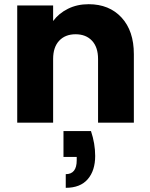

<svg xmlns="http://www.w3.org/2000/svg" viewBox="-20 -584 714 914"><path d="M282.2 40H413.1Q433.1 99.6 433.1 158.2Q433.1 228 397.7 269Q362.3 310.1 293 310.1V245.1Q345.2 245.1 345.2 179.2V163.1H282.2ZM446.8 0V-303.2Q446.8 -359.4 418 -390.1Q389.2 -420.9 339.8 -420.9Q290.5 -420.9 261.7 -390.1Q232.9 -359.4 232.9 -303.2V0H62V-558.1H232.9V-483.9Q259.8 -520.5 303.5 -542.2Q347.2 -564 401.9 -564Q500 -564 558.6 -500.5Q617.2 -437 617.2 -326.2V0Z"/></svg>

Font: SVN-Poppins
Style: Bold
Weight: 700
Designer: Ninad Kale (Devanagari), Jonny Pinhorn (Latin)
Foundry: Indian Type Foundry
Version: Version 3.200;PS 1.000;hotconv 16.6.54;makeotf.lib2.5.65590